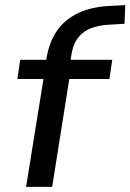

<svg xmlns="http://www.w3.org/2000/svg" viewBox="-20 -731 510 751"><path d="M82 0 150 -422H48L59 -497H185L157 -473L162 -504Q173 -569 204.5 -613Q236 -657 288.5 -681Q341 -705 412 -708L470 -711L467 -638L400 -634Q367 -632 337 -621Q307 -610 286.5 -585Q266 -560 259 -515L255 -490L247 -497H419L408 -422H251L184 0Z"/></svg>

Font: Nunito Sans 7pt Medium
Style: Italic
Weight: 500
Italic angle: -9°
Designer: Vernon Adams
Foundry: Vernon Adams
Version: Version 3.101;gftools[0.9.27]